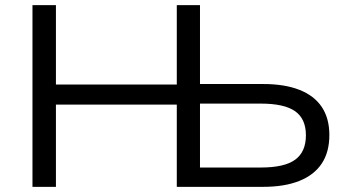

<svg xmlns="http://www.w3.org/2000/svg" viewBox="-20 -725 1354 745"><path d="M106 0V-705H197V-397H666V-705H756V-399H1001Q1084 -399 1141.5 -376.5Q1199 -354 1228.5 -310Q1258 -266 1258 -201Q1258 -135 1228.5 -90.5Q1199 -46 1141.5 -23Q1084 0 1001 0H666V-319H197V0ZM756 -75H992Q1084 -75 1125.5 -105.5Q1167 -136 1167 -200Q1167 -264 1125 -293.5Q1083 -323 992 -323H756Z"/></svg>

Font: Nunito Sans 10pt SemiExpanded
Style: Regular
Weight: 400
Width: 6
Designer: Vernon Adams
Foundry: Vernon Adams
Version: Version 3.101;gftools[0.9.27]